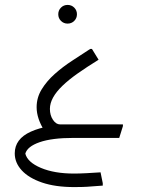

<svg xmlns="http://www.w3.org/2000/svg" viewBox="-20 -561 587 781"><path d="M162 -27Q129 -78 129 -125Q129 -164 149.5 -197.5Q170 -231 202.5 -260Q235 -289 273.5 -314Q312 -339 347 -362H354L381 -318Q334 -289 297 -263Q260 -237 234.5 -212.5Q209 -188 196 -164.5Q183 -141 183 -118Q183 -92 195.5 -73.5Q208 -55 224 -55ZM180 0V-55H480V-48L465 0ZM282 200Q205 200 151 181.5Q97 163 68.5 132Q40 101 40 63Q40 4 105.5 -25.5Q171 -55 279 -55V0Q191 0 141 17.5Q91 35 83 64Q92 99 146.5 122Q201 145 281 145Q302 145 331.5 143.5Q361 142 389 140L398 184V194Q378 195 356.5 197Q335 199 316 199.5Q297 200 282 200ZM255 -465Q239 -465 228 -476Q217 -487 217 -503Q217 -519 228 -530Q239 -541 255 -541Q271 -541 282 -530Q293 -519 293 -503Q293 -487 282 -476Q271 -465 255 -465Z"/></svg>

Font: Fustat Light
Style: Regular
Weight: 300
Designer: Mohamed Gaber, Khaled Hosny, Laura Garcia Mut
Foundry: Kief Type Foundry, Alif Type Foundry, Hard Type Foundry
Version: Version 1.007